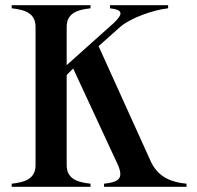

<svg xmlns="http://www.w3.org/2000/svg" viewBox="-20 -720 758 740"><path d="M562 -96 360 -542 444 -617C484 -651 571 -682 628 -688V-700H404V-688C457 -682 454 -665 417 -630L237 -469V-616C237 -666 272 -682 329 -688V-700H25V-688C82 -682 117 -666 117 -616V-84C117 -34 82 -18 25 -12V0H329V-12C272 -18 237 -34 237 -84V-431L262 -456L436 -81C456 -31 437 -18 381 -12V0H699V-12C647 -17 592 -33 562 -96Z"/></svg>

Font: Sprat Condensed Medium
Style: Regular
Weight: 500
Width: 3
Designer: Ethan Nakache
Foundry: Collletttivo
Version: Version 2.000;Glyphs 3.2 (3217)